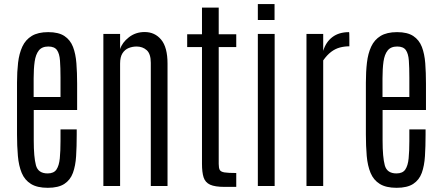

<svg xmlns="http://www.w3.org/2000/svg" viewBox="-20 -896 2123 925"><path d="M210 8.8Q159.2 8.8 129.2 -9.8Q99.1 -28.3 84.7 -62.7Q70.3 -97.2 66.2 -144.5Q62 -191.9 62 -248.5V-498Q62 -549.8 67.1 -594Q72.3 -638.2 87.6 -671.4Q103 -704.6 133.1 -722.9Q163.1 -741.2 212.4 -741.2Q262.2 -741.2 290.5 -722.4Q318.8 -703.6 331.8 -669.9Q344.7 -636.2 348.1 -590.8Q351.6 -545.4 351.6 -492.7V-366.2H142.6V-218.8Q142.6 -139.2 153.1 -99.9Q163.6 -60.5 209.5 -60.5Q239.3 -60.5 252 -79.3Q264.6 -98.1 268.1 -133.1Q271.5 -168 271.5 -216.3V-272.5H349.6V-246.6Q349.6 -190.4 346.7 -143.8Q343.8 -97.2 331.3 -63Q318.8 -28.8 290 -10Q261.2 8.8 210 8.8ZM142.1 -428.7H271.5V-522Q271.5 -570.8 269 -604.2Q266.6 -637.7 254.4 -654.8Q242.2 -671.9 212.9 -671.9Q182.1 -671.9 167 -652.8Q151.9 -633.8 147 -599.4Q142.1 -564.9 142.1 -518.6Z M478 0V-732.4H558.6V-659.2Q568.4 -690.9 600.8 -716.3Q633.3 -741.7 676.8 -741.7Q726.1 -741.7 756.6 -704.8Q787.1 -668 787.1 -589.4V0H706.5V-593.3Q706.5 -636.7 686.8 -654.3Q667 -671.9 638.2 -671.9Q618.2 -671.9 599.9 -664.6Q581.5 -657.2 570.1 -639.4Q558.6 -621.6 558.6 -589.8V0Z M1062.5 4.4Q1015.6 4.4 992.2 -6.3Q968.8 -17.1 960.9 -41.5Q953.1 -65.9 953.1 -106.9V-669.4H881.8V-731H953.1V-859.4H1033.7V-731H1118.2V-669.4H1033.7V-106.4Q1033.7 -86.9 1038.6 -77.6Q1043.5 -68.4 1061.3 -65.4Q1079.1 -62.5 1118.2 -62.5V4.4Z M1222.2 0V-732.4H1303.2V0ZM1222.2 -799.8V-876.5H1302.7V-799.8Z M1456.5 0V-732.4H1537.1V-650.9Q1549.8 -693.4 1581.3 -717.3Q1612.8 -741.2 1661.6 -741.2Q1662.6 -741.2 1662.8 -731Q1663.1 -720.7 1663.1 -707Q1663.1 -693.4 1663.1 -683.1Q1663.1 -672.9 1663.1 -672.9Q1639.2 -672.9 1617.2 -667Q1595.2 -661.1 1575.4 -646.2Q1555.7 -631.3 1537.1 -605V0Z M1890.6 8.8Q1839.8 8.8 1809.8 -9.8Q1779.8 -28.3 1765.4 -62.7Q1751 -97.2 1746.8 -144.5Q1742.7 -191.9 1742.7 -248.5V-498Q1742.7 -549.8 1747.8 -594Q1752.9 -638.2 1768.3 -671.4Q1783.7 -704.6 1813.7 -722.9Q1843.8 -741.2 1893.1 -741.2Q1942.9 -741.2 1971.2 -722.4Q1999.5 -703.6 2012.5 -669.9Q2025.4 -636.2 2028.8 -590.8Q2032.2 -545.4 2032.2 -492.7V-366.2H1823.2V-218.8Q1823.2 -139.2 1833.7 -99.9Q1844.2 -60.5 1890.1 -60.5Q1919.9 -60.5 1932.6 -79.3Q1945.3 -98.1 1948.7 -133.1Q1952.1 -168 1952.1 -216.3V-272.5H2030.3V-246.6Q2030.3 -190.4 2027.3 -143.8Q2024.4 -97.2 2012 -63Q1999.5 -28.8 1970.7 -10Q1941.9 8.8 1890.6 8.8ZM1822.8 -428.7H1952.1V-522Q1952.1 -570.8 1949.7 -604.2Q1947.3 -637.7 1935.1 -654.8Q1922.9 -671.9 1893.6 -671.9Q1862.8 -671.9 1847.7 -652.8Q1832.5 -633.8 1827.6 -599.4Q1822.8 -564.9 1822.8 -518.6Z"/></svg>

Font: Antonio ExtraLight
Style: Regular
Weight: 250
Designer: Vernon Adams
Foundry: Vernon Adams
Version: Version 1.002